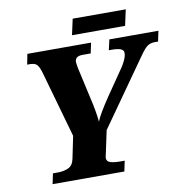

<svg xmlns="http://www.w3.org/2000/svg" viewBox="-91 -946 1000 1033"><g transform="rotate(-10 408.5 -429.0)"><path d="M113 0 125 -57H153Q184 -57 209.5 -68.5Q235 -80 242 -116L267 -237L163 -604Q154 -633 143 -645Q132 -657 103 -657H90L101 -714H449L437 -657H394Q370 -657 360.5 -648.5Q351 -640 351 -627Q351 -619 354 -601Q357 -583 363 -559L395 -415Q402 -387 408.5 -350Q415 -313 417 -288Q424 -307 444 -340.5Q464 -374 489 -411L590 -558Q599 -572 608 -592Q617 -612 617 -629Q617 -643 601.5 -650Q586 -657 551 -657H536L549 -714H817L805 -657H786Q764 -657 747.5 -646Q731 -635 704 -596L450 -236L424 -114Q422 -105 420.5 -99Q419 -93 419 -89Q419 -69 440 -63Q461 -57 493 -57H517L505 0ZM355 -771 374 -858H664L645 -771Z"/></g></svg>

Font: Noto Serif ExtraBold
Style: Italic
Weight: 800
Italic angle: -12°
Designer: Monotype Design Team
Foundry: Monotype Imaging Inc.
Version: Version 2.013